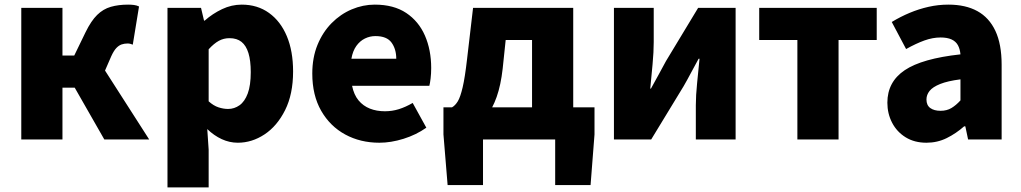

<svg xmlns="http://www.w3.org/2000/svg" viewBox="-20 -603 4415 830"><path d="M72 0V-569H250V-363H301L350 -464Q374 -513 400 -538.5Q426 -564 459 -573.5Q492 -583 534 -583Q547 -583 559 -581.5Q571 -580 581 -575L554 -410Q549 -412 543.5 -413.5Q538 -415 532 -415Q518 -415 506 -411Q494 -407 483 -395.5Q472 -384 461 -360L434 -298L625 0H431L303 -224H250V0Z M704 207V-569H849L862 -514H865Q899 -544 940 -563.5Q981 -583 1025 -583Q1093 -583 1143 -547Q1193 -511 1220 -446.5Q1247 -382 1247 -294Q1247 -196 1212.5 -127Q1178 -58 1123.5 -22Q1069 14 1008 14Q972 14 938.5 -1.5Q905 -17 876 -45L882 44V207ZM966 -132Q993 -132 1015.5 -148Q1038 -164 1051 -199Q1064 -234 1064 -291Q1064 -341 1054 -373.5Q1044 -406 1024 -422Q1004 -438 972 -438Q947 -438 926 -426.5Q905 -415 882 -390V-165Q903 -146 924.5 -139Q946 -132 966 -132Z M1620 14Q1538 14 1472.5 -21.5Q1407 -57 1368.5 -124Q1330 -191 1330 -285Q1330 -354 1352.5 -409Q1375 -464 1413.5 -503Q1452 -542 1500.5 -562.5Q1549 -583 1600 -583Q1682 -583 1736 -547Q1790 -511 1817 -449Q1844 -387 1844 -309Q1844 -285 1841.5 -264Q1839 -243 1836 -232H1502Q1510 -193 1530 -169Q1550 -145 1579 -133.5Q1608 -122 1644 -122Q1675 -122 1704 -131Q1733 -140 1764 -158L1823 -51Q1779 -20 1724.5 -3Q1670 14 1620 14ZM1499 -349H1693Q1693 -391 1672.5 -419Q1652 -447 1603 -447Q1579 -447 1557.5 -436.5Q1536 -426 1520.5 -404.5Q1505 -383 1499 -349Z M2068 0V197H1915L1897 -22V-139H2550V-22L2533 197H2380V0ZM2280 -52V-430H2166L2153 -306Q2145 -235 2127 -184Q2109 -133 2082.5 -100.5Q2056 -68 2022 -52.5Q1988 -37 1947 -36L1934 -139Q1948 -147 1959 -165Q1970 -183 1980 -225.5Q1990 -268 1999 -347L2025 -569H2458V-52Z M2634 0V-569H2806V-421Q2806 -379 2801 -325.5Q2796 -272 2791 -220H2794Q2808 -246 2827 -280Q2846 -314 2859 -339L2998 -569H3160V0H2988V-148Q2988 -190 2993.5 -243.5Q2999 -297 3004 -349H3000Q2986 -324 2967.5 -289Q2949 -254 2935 -230L2795 0Z M3427 0V-430H3262V-569H3770V-430H3605V0Z M3985 14Q3933 14 3895 -9.5Q3857 -33 3836.5 -72.5Q3816 -112 3816 -159Q3816 -249 3891 -299.5Q3966 -350 4132 -368Q4130 -391 4121 -407.5Q4112 -424 4093.5 -432.5Q4075 -441 4046 -441Q4012 -441 3976 -428Q3940 -415 3897 -391L3835 -508Q3873 -531 3912.5 -547.5Q3952 -564 3994 -573.5Q4036 -583 4080 -583Q4154 -583 4205 -555Q4256 -527 4283 -469.5Q4310 -412 4310 -323V0H4165L4153 -57H4148Q4113 -26 4072.5 -6Q4032 14 3985 14ZM4046 -124Q4073 -124 4093 -136Q4113 -148 4132 -169V-260Q4077 -253 4044.5 -240Q4012 -227 3998.5 -210Q3985 -193 3985 -173Q3985 -148 4001.5 -136Q4018 -124 4046 -124Z"/></svg>

Font: Noto Sans SC Black
Style: Regular
Weight: 900
Designer: Ryoko NISHIZUKA  (kana, bopomofo & ideographs); Paul D. Hunt (Latin, Greek & Cyrillic); Sandoll Communications , Soo-you
Foundry: Adobe
Version: Version 2.004-H2;hotconv 1.0.118;makeotfexe 2.5.65603